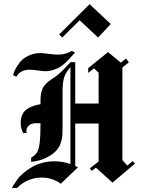

<svg xmlns="http://www.w3.org/2000/svg" viewBox="-20 -888 690 936"><path d="M283.3 -705 268.3 -720 416.7 -867.5 520 -770.8 458.3 -705 368.3 -789.2ZM60 -514.2 43.3 -521.7Q43.3 -522.5 44.2 -522.5Q46.7 -530.8 49.6 -539.2Q52.5 -547.5 63.3 -565.4Q74.2 -583.3 87.5 -595.8Q100.8 -608.3 124.6 -618.8Q148.3 -629.2 175.8 -629.2Q189.2 -629.2 218.3 -625.4Q247.5 -621.7 262.5 -621.7Q300.8 -621.7 330 -640L345.8 -631.7Q344.2 -630 331.2 -615.8Q318.3 -601.7 312.5 -595Q306.7 -588.3 292.1 -575.8Q277.5 -563.3 265.8 -557.5Q254.2 -551.7 237.1 -546.2Q220 -540.8 202.5 -540.8Q189.2 -540.8 163.8 -544.6Q138.3 -548.3 125.8 -548.3Q79.2 -548.3 60 -514.2ZM131.7 -119.2Q151.7 -130.8 160.4 -145Q169.2 -159.2 173.3 -190.8Q177.5 -222.5 177.5 -285V-287.5H157.5Q131.7 -287.5 118.8 -274.2Q105.8 -260.8 109.2 -239.2H93.3Q80.8 -262.5 80.8 -288.3Q80.8 -312.5 89.2 -330Q97.5 -347.5 112.9 -357.1Q128.3 -366.7 142.9 -371.7Q157.5 -376.7 177.5 -380V-400.8Q177.5 -419.2 180.8 -434.2Q184.2 -449.2 188.3 -458.3Q192.5 -467.5 202.1 -477.5Q211.7 -487.5 218.3 -492.5Q225 -497.5 239.6 -507.1Q254.2 -516.7 261.7 -523.3Q280 -537.5 301.7 -561.7L323.3 -585H346.7Q346.7 -551.7 346.7 -484.2Q346.7 -416.7 346.7 -383.3H460.8V-533.3L438.3 -555L410 -532.5V-555.8L506.7 -634.2L569.2 -582.5L594.2 -602.5L608.3 -584.2L576.7 -559.2V-107.5L600.8 -80.8L626.7 -102.5L638.3 -90.8L528.3 2.5L447.5 -70.8L427.5 -55L418.3 -67.5L460.8 -100.8V-285.8H346.7Q346.7 -251.7 346.7 -182.5Q346.7 -113.3 346.7 -79.2Q353.3 -75.8 360 -72.5L276.7 7.5Q234.2 -22.5 182.5 -22.5Q149.2 -22.5 117.5 -9.2Q85.8 4.2 63.3 28.3H37.5Q40.8 21.7 46.7 12.9Q52.5 4.2 64.2 -12.5Q75.8 -29.2 92.9 -43.3Q110 -57.5 131.7 -71.2Q153.3 -85 183.3 -93.3Q213.3 -101.7 245.8 -101.7Q285.8 -101.7 323.3 -88.3Q323.3 -167.5 323.3 -324.6Q323.3 -481.7 323.3 -560Q301.7 -536.7 293.3 -512.5Q285 -488.3 285 -439.2V-253.3Q285 -236.7 283.8 -225.4Q282.5 -214.2 277.5 -195.4Q272.5 -176.7 259.2 -159.6Q245.8 -142.5 225 -130Q183.3 -103.3 131.7 -99.2Z"/></svg>

Font: Chomsky
Style: Regular
Weight: 400
Version: Version 2.3